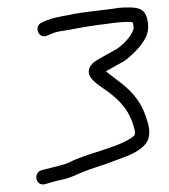

<svg xmlns="http://www.w3.org/2000/svg" viewBox="-20 -670 456 517"><path d="M107.1 -574 118.3 -579C124.5 -581.7 130.9 -583.7 137.7 -585C170.5 -589.7 210.3 -598.9 245.6 -603C273.7 -606.1 295.8 -611 325 -611C329.7 -611 333.7 -610.7 337 -610C339.2 -605 340.9 -594.3 338.9 -590C333.1 -570.9 309.4 -547.8 294.2 -538C287 -534 287 -534 279.8 -530C273.6 -526.7 267.1 -523 260.2 -519C243.6 -509.3 222.6 -500.9 219.2 -481C215.2 -457.3 249.9 -438.1 268.3 -425C304.7 -398.3 331.7 -368.9 342.7 -319C345.6 -306.5 341.8 -304.6 332.6 -298C288.2 -269.4 212.4 -257.1 165.2 -232C150.5 -225.6 137 -223.7 120.5 -219L93.1 -212C68.2 -205.9 75.7 -167.7 101.1 -174L128.5 -182C147.6 -186.4 163.5 -189.4 180.3 -197C200.7 -206.9 235.4 -219 260.9 -227L309.8 -245C338.5 -255.4 371.9 -271.6 379.6 -297C386.2 -317.7 377.9 -340.3 372.7 -356C357.1 -402.7 329.6 -429.7 292 -457L265.1 -478C282.1 -487.4 297.2 -496.2 313.5 -505C328 -514.4 351.3 -536.7 361.9 -552C374.7 -570.3 382.7 -586.6 377.3 -616C371.2 -642.7 357.9 -650 327.1 -650C318.4 -650 309.7 -649.7 301 -649C256.9 -641.7 204.3 -638.8 162 -629C141.3 -625.2 122.4 -622 105.2 -615L94 -610C69.7 -601.1 82.5 -563.7 107.1 -574Z"/></svg>

Font: Just Breathe
Style: Obl1
Weight: 400
Foundry: Cannot Into Space Fonts
Version: Version 0.72